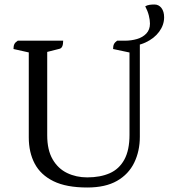

<svg xmlns="http://www.w3.org/2000/svg" viewBox="-20 -822 750 854"><path d="M368 12Q275 12 218 -16Q161 -44 134.5 -94Q108 -144 108 -211V-602L125 -585L40 -604Q40 -618 44 -626Q48 -634 59 -641H261Q261 -625 257 -616Q253 -607 245 -605L174 -587L190 -604V-220Q190 -155 214 -113.5Q238 -72 278.5 -52.5Q319 -33 368 -33Q426 -33 468 -51.5Q510 -70 533 -112Q556 -154 556 -222V-608L563 -587L483 -604Q483 -618 487 -626Q491 -634 501 -641H602V-214Q602 -150 577 -98.5Q552 -47 500.5 -17.5Q449 12 368 12ZM535 -615V-641Q564 -641 589.5 -648.5Q615 -656 631 -673Q647 -690 647 -717Q647 -733 642 -753Q637 -773 626 -794Q635 -799 645 -800.5Q655 -802 667 -802Q686 -802 698 -786.5Q710 -771 710 -745Q710 -711 688 -681Q666 -651 627 -633Q588 -615 535 -615Z"/></svg>

Font: Pitagon Serif
Style: Regular
Weight: 400
Designer: Travis Tran
Foundry: Pitagon
Version: Version 1.000;gftools[0.9.26]